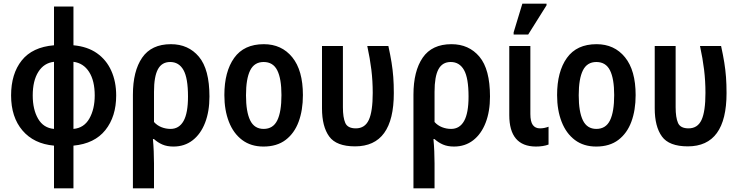

<svg xmlns="http://www.w3.org/2000/svg" viewBox="-20 -796 4073 1056"><path d="M277 240V5Q166 -5 103.5 -78.5Q41 -152 41 -271Q41 -390 99.5 -463.5Q158 -537 277 -547V-760H384V-547Q461 -540 513 -503.5Q565 -467 592 -407Q619 -347 619 -271Q619 -155 559.5 -80.5Q500 -6 384 5V240ZM277 -87V-456Q222 -450 191 -401Q160 -352 160 -271Q160 -194 189.5 -143Q219 -92 277 -87ZM384 -87Q442 -92 471.5 -144Q501 -196 501 -271Q501 -352 470 -400.5Q439 -449 384 -456Z M711 240V-275Q711 -405 762 -479Q813 -553 920 -553Q1016 -553 1074 -484Q1132 -415 1132 -265Q1132 -183 1108 -121Q1084 -59 1039.5 -24.5Q995 10 934 10Q899 10 873.5 -1Q848 -12 827 -31H821Q824 1 825.5 36Q827 71 827 102V240ZM918 -87Q965 -87 989.5 -130.5Q1014 -174 1014 -265Q1014 -367 989 -411Q964 -455 916 -455Q870 -455 848.5 -415Q827 -375 827 -291V-125Q844 -106 868 -96.5Q892 -87 918 -87Z M1646 -273Q1646 -190 1622.5 -126.5Q1599 -63 1551 -26.5Q1503 10 1429 10Q1360 10 1312 -26Q1264 -62 1239 -126Q1214 -190 1214 -273Q1214 -402 1268 -477.5Q1322 -553 1431 -553Q1529 -553 1587.5 -481Q1646 -409 1646 -273ZM1333 -272Q1333 -181 1356 -134Q1379 -87 1430 -87Q1482 -87 1505 -134Q1528 -181 1528 -273Q1528 -363 1505 -409Q1482 -455 1430 -455Q1379 -455 1356 -409Q1333 -363 1333 -272Z M1933 9Q1830 9 1790.5 -45.5Q1751 -100 1751 -200V-543H1866V-206Q1866 -150 1879 -120Q1892 -90 1937 -90Q1987 -90 2008.5 -136.5Q2030 -183 2030 -285Q2030 -351 2022.5 -412.5Q2015 -474 2000 -543H2116Q2127 -493 2133.5 -452.5Q2140 -412 2143 -372.5Q2146 -333 2146 -284Q2146 9 1933 9Z M2254 240V-275Q2254 -405 2305 -479Q2356 -553 2463 -553Q2559 -553 2617 -484Q2675 -415 2675 -265Q2675 -183 2651 -121Q2627 -59 2582.5 -24.5Q2538 10 2477 10Q2442 10 2416.5 -1Q2391 -12 2370 -31H2364Q2367 1 2368.5 36Q2370 71 2370 102V240ZM2461 -87Q2508 -87 2532.5 -130.5Q2557 -174 2557 -265Q2557 -367 2532 -411Q2507 -455 2459 -455Q2413 -455 2391.5 -415Q2370 -375 2370 -291V-125Q2387 -106 2411 -96.5Q2435 -87 2461 -87Z M2927 10Q2781 9 2781 -163V-543H2897V-169Q2897 -127 2910.5 -108.5Q2924 -90 2950 -90Q2973 -90 2997 -99V-1Q2968 10 2927 10ZM2805 -606V-618L2853 -776H2986V-767L2885 -606Z M3476 -273Q3476 -190 3452.5 -126.5Q3429 -63 3381 -26.5Q3333 10 3259 10Q3190 10 3142 -26Q3094 -62 3069 -126Q3044 -190 3044 -273Q3044 -402 3098 -477.5Q3152 -553 3261 -553Q3359 -553 3417.5 -481Q3476 -409 3476 -273ZM3163 -272Q3163 -181 3186 -134Q3209 -87 3260 -87Q3312 -87 3335 -134Q3358 -181 3358 -273Q3358 -363 3335 -409Q3312 -455 3260 -455Q3209 -455 3186 -409Q3163 -363 3163 -272Z M3763 9Q3660 9 3620.5 -45.5Q3581 -100 3581 -200V-543H3696V-206Q3696 -150 3709 -120Q3722 -90 3767 -90Q3817 -90 3838.5 -136.5Q3860 -183 3860 -285Q3860 -351 3852.5 -412.5Q3845 -474 3830 -543H3946Q3957 -493 3963.5 -452.5Q3970 -412 3973 -372.5Q3976 -333 3976 -284Q3976 9 3763 9Z"/></svg>

Font: Noto Sans Condensed SemiBold
Style: Regular
Weight: 600
Width: 3
Designer: Monotype Design Team
Foundry: Monotype Imaging Inc.
Version: Version 2.013; ttfautohint (v1.8.4.7-5d5b)